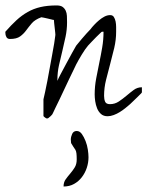

<svg xmlns="http://www.w3.org/2000/svg" viewBox="-82 -430 537 699"><path d="M76.2 -68.4Q78.1 -76.2 82 -94.2Q85.9 -112.3 90.3 -134.8Q94.7 -157.2 99.1 -182.6Q103.5 -208 107.9 -230.5Q112.3 -252.9 115.2 -271.5Q118.2 -290 119.1 -298.8Q120.1 -302.7 119.1 -310.5Q118.2 -318.4 117.2 -328.1Q116.2 -337.9 115.2 -345.7Q114.3 -353.5 114.3 -357.4Q111.3 -357.4 104.5 -359.4Q97.7 -361.3 90.3 -362.8Q83 -364.3 77.1 -365.7Q71.3 -367.2 68.4 -367.2Q44.9 -358.4 33.7 -345.2Q22.5 -332 13.2 -319.3Q3.9 -306.6 -8.8 -297.4Q-21.5 -288.1 -45.9 -288.1Q-54.7 -288.1 -58.6 -294.9Q-62.5 -301.8 -62.5 -310.5V-314.5Q-41 -338.9 -22 -356.4Q-2.9 -374 18.6 -386.2Q40 -398.4 65.4 -404.3Q90.8 -410.2 124 -410.2Q138.7 -410.2 146 -404.8Q153.3 -399.4 157.2 -391.1Q161.1 -382.8 161.6 -372.1Q162.1 -361.3 162.1 -348.6Q162.1 -322.3 156.7 -296.4Q151.4 -270.5 145 -244.6Q138.7 -218.8 132.8 -192.9Q127 -167 127 -139.6V-135.7Q129.9 -143.6 139.6 -161.6Q149.4 -179.7 160.2 -200.2Q170.9 -220.7 181.2 -238.8Q191.4 -256.8 195.3 -263.7Q196.3 -264.6 202.1 -272Q208 -279.3 216.3 -289.1Q224.6 -298.8 232.9 -308.1Q241.2 -317.4 247.1 -323.2Q252.9 -331.1 261.2 -339.8Q269.5 -348.6 278.8 -356.4Q288.1 -364.3 298.3 -369.6Q308.6 -375 319.3 -375Q328.1 -375 332.5 -368.2Q336.9 -361.3 338.9 -351.6Q340.8 -341.8 340.8 -331.5Q340.8 -321.3 340.8 -314.5Q340.8 -285.2 334 -255.9Q327.1 -226.6 319.3 -197.8Q311.5 -168.9 304.2 -139.6Q296.9 -110.4 296.9 -81.1Q296.9 -68.4 300.8 -59.6Q304.7 -50.8 318.4 -50.8Q335.9 -50.8 350.6 -60.5Q365.2 -70.3 378.4 -81.5Q391.6 -92.8 404.8 -102.5Q418 -112.3 434.6 -112.3V-93.8Q434.6 -92.8 429.7 -87.9Q424.8 -83 418 -76.2Q411.1 -69.3 403.8 -62.5Q396.5 -55.7 391.6 -50.8Q383.8 -43.9 374 -36.1Q364.3 -28.3 354 -22Q343.8 -15.6 332 -11.2Q320.3 -6.8 309.6 -6.8Q294.9 -6.8 285.6 -15.1Q276.4 -23.4 271.5 -35.6Q266.6 -47.9 264.6 -61.5Q262.7 -75.2 262.7 -85.9Q262.7 -115.2 268.1 -144Q273.4 -172.9 279.3 -200.7Q285.2 -228.5 290 -256.8Q294.9 -285.2 294.9 -314.5H289.1Q288.1 -314.5 282.2 -308.6Q276.4 -302.7 268.1 -294.9Q259.8 -287.1 252 -278.3Q244.1 -269.5 238.3 -263.7Q233.4 -257.8 227.5 -249.5Q221.7 -241.2 215.8 -231.4Q210 -221.7 204.6 -212.4Q199.2 -203.1 195.3 -195.3Q192.4 -188.5 185.5 -174.8Q178.7 -161.1 170.4 -143.6Q162.1 -126 152.8 -106.4Q143.6 -86.9 135.3 -69.3Q127 -51.8 120.1 -38.1Q113.3 -24.4 110.4 -17.6Q109.4 -13.7 102.5 -7.3Q95.7 -1 93.8 0Q91.8 1 91.8 1H88.9H86.9Q85.9 1 85 0Q83 -1 79.6 -3.9Q76.2 -6.8 76.2 -7.8ZM197.3 150.4Q197.3 136.7 196.3 128.4Q195.3 120.1 192.4 115.2Q189.5 110.4 185.5 105Q181.6 99.6 176.8 90.8Q176.8 89.8 176.3 84.5Q175.8 79.1 175.8 78.1Q175.8 68.4 180.7 57.6Q185.5 46.9 197.3 46.9Q208 46.9 215.8 57.6Q223.6 68.4 229.5 83.5Q235.4 98.6 237.8 114.7Q240.2 130.9 240.2 142.6Q240.2 162.1 233.9 181.2Q227.5 200.2 215.8 215.3Q204.1 230.5 187.5 239.7Q170.9 249 149.4 249Q149.4 233.4 157.2 222.7Q165 211.9 173.8 201.7Q182.6 191.4 189.9 179.7Q197.3 168 197.3 150.4Z"/></svg>

Font: Zeyada
Style: Regular
Weight: 400
Version: Version 1.002 2010